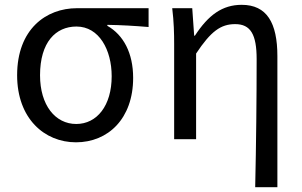

<svg xmlns="http://www.w3.org/2000/svg" viewBox="-20 -577 1254 796"><path d="M295 13C428 13 532 -85 532 -254C532 -357 492 -432 425 -470V-474C485 -473 535 -470 596 -465V-543H299C171 -543 51 -456 51 -265C51 -86 164 13 295 13ZM296 -63C209 -63 146 -141 146 -265C146 -402 211 -467 297 -467C391 -467 443 -370 443 -261C443 -139 382 -63 296 -63Z M1038 199H1130V-344C1130 -483 1086 -557 982 -557C902 -557 844 -515 788 -429H785L777 -543H694C701 -486 702 -438 702 -394V0H793V-355C854 -447 895 -477 955 -477C1019 -477 1044 -434 1044 -332C1044 -175 1042 22 1038 199Z"/></svg>

Font: Noto Sans T Chinese Regular
Style: Regular
Weight: 400
Designer: Ryoko NISHIZUKA (kana & ideographs); Paul D. Hunt (Latin, Greek & Cyrillic); Wenlong ZHANG (bopomofo); Sandoll Communica
Foundry: Adobe Systems Incorporated
Version: Version 1.000;PS 1;hotconv 1.0.78;makeotf.lib2.5.61930